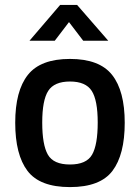

<svg xmlns="http://www.w3.org/2000/svg" viewBox="-20 -751 570 782"><path d="M93.5 -446Q145 -511 265 -511Q385 -511 436.5 -446Q488 -381 488 -251Q488 -121 438 -55Q388 11 265 11Q142 11 92 -55Q42 -121 42 -251Q42 -381 93.5 -446ZM175 -121Q198 -81 265 -81Q332 -81 355 -121Q378 -161 378 -252Q378 -343 353.5 -381Q329 -419 265 -419Q201 -419 176.5 -381Q152 -343 152 -252Q152 -161 175 -121ZM100 -585 225 -731H294L421 -585H319L261 -661L203 -585Z"/></svg>

Font: TitilliumWebSemiBold
Style: Bold
Weight: 600
Version: Version 1.001;PS 57.000;hotconv 1.0.70;makeotf.lib2.5.55311